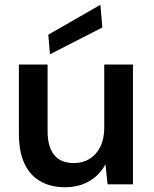

<svg xmlns="http://www.w3.org/2000/svg" viewBox="-20 -771 643 803"><path d="M252 12Q192 12 148.5 -13Q105 -38 82 -87.5Q59 -137 59 -211V-501H179V-223Q179 -157 206.5 -123Q234 -89 289 -89Q326 -89 354.5 -106.5Q383 -124 399.5 -157Q416 -190 416 -237V-501H536V0H430L421 -84Q398 -40 354.5 -14Q311 12 252 12ZM189 -544 182 -626 400 -751 408 -656Z"/></svg>

Font: DM Sans 18pt SemiBold
Style: Regular
Weight: 600
Designer: Colophon Foundry, Jonny Pinhorn
Foundry: Colophon Foundry
Version: Version 4.004;gftools[0.9.30]